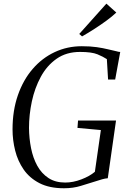

<svg xmlns="http://www.w3.org/2000/svg" viewBox="-20 -998 687 1026"><path d="M322 8Q244 8 191 -19.2Q138 -46.5 106.5 -92Q75 -137.5 61 -193.5Q47 -249.5 47 -306.5Q47 -407 75.5 -489Q104 -571 154.5 -629.5Q205 -688 272.2 -719.5Q339.5 -751 417 -751Q463 -751 497 -746Q531 -741 556 -734.8Q581 -728.5 600.5 -724.5Q605.5 -723.5 610.2 -722Q615 -720.5 622.5 -720.5L595.5 -573H557.5L551 -682Q531.5 -695 500.8 -707.8Q470 -720.5 407.5 -720.5Q334.5 -720.5 282.5 -684Q230.5 -647.5 198 -587.5Q165.5 -527.5 150.2 -456Q135 -384.5 135 -314.5Q135.5 -258.5 146 -206Q156.5 -153.5 179.2 -112.2Q202 -71 238.8 -46.8Q275.5 -22.5 328.5 -22.5Q370.5 -22.5 415 -39.5Q459.5 -56.5 487 -80L519 -303L394 -314.5L397 -354H600L556 -45.5Q542 -44.5 526 -40Q510 -35.5 484 -27Q453.5 -17.5 412.2 -4.8Q371 8 322 8ZM418.5 -803.5 403.5 -816.5 548.5 -978.5 601.5 -931Q580 -910.5 550 -888.5Q520 -866.5 486 -844.5Q452 -822.5 418.5 -803.5Z"/></svg>

Font: Merriweather 120pt Light
Style: Italic
Weight: 300
Italic angle: -7.8°
Version: Version 2.101